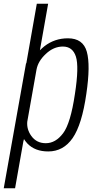

<svg xmlns="http://www.w3.org/2000/svg" viewBox="-72 -805 521 1025"><path d="M-52 200 67 -467H68.5L124.5 -785H185L141 -536.5Q152 -547.5 165.5 -558.5Q220 -600.5 290.5 -600.5Q371.5 -600.5 391.5 -528.8Q411.5 -457 389 -304.5Q365.5 -140 316 -68.2Q266.5 3.5 185.5 3.5Q115 3.5 74.5 -38.5Q63.5 -50.5 56 -62.5L52.5 -49L8.5 200ZM123 -434 73.5 -155Q70 -114.5 95 -79.5Q123 -40.5 172.5 -40.5Q225 -40.5 265 -93.8Q305 -147 328 -303.5Q350.5 -449 333.2 -502.8Q316 -556.5 263.5 -556.5Q214 -556.5 172.5 -517Q131.5 -479 123 -434Z"/></svg>

Font: Anybody Light
Style: Italic
Weight: 300
Italic angle: -10°
Designer: Tyler Finck
Foundry: Etcetera Type Company
Version: Version 1.010; ttfautohint (v1.8.3) -l 8 -r 50 -G 200 -x 14 